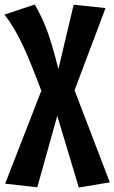

<svg xmlns="http://www.w3.org/2000/svg" viewBox="-35 -601 509 855"><path d="M297 -199 435 -565 293 -580 225 -293C185 -456 158 -513 120 -581L-15 -536C43 -461 81 -378 149 -197L-12 217L131 233L220 -85L316 234L454 211Z"/></svg>

Font: Glow Sans TC Compressed
Style: Bold
Weight: 700
Width: 2
Designer: Ryoko NISHIZUKA (kana, bopomofo & ideographs); Paul D. Hunt (Latin, Greek & Cyrillic); Sandoll Communications, Soo-young
Version: Version 0.93